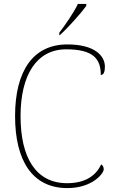

<svg xmlns="http://www.w3.org/2000/svg" viewBox="-20 -951 590 981"><path d="M283 -784V-771H285C326 -807 396 -886 421 -921V-931H378C357 -886 312 -822 283 -784ZM324 10C452 10 510 -65 510 -86C510 -96 506 -106 497 -111C473 -59 422 -15 323 -15C162 -15 85 -147 85 -358C85 -566 166 -699 318 -699C457 -699 495 -650 495 -568C509 -568 516 -583 516 -610C516 -666 464 -724 324 -724C149 -724 57 -588 57 -358C57 -131 145 10 324 10Z"/></svg>

Font: Noto Serif Sinhala Thin
Style: Regular
Weight: 100
Designer: Jelle Bosma - Monotype Design Team
Foundry: Monotype Imaging Inc.
Version: Version 2.007